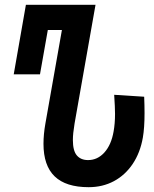

<svg xmlns="http://www.w3.org/2000/svg" viewBox="-20 -755 640 797"><path d="M160.5 -158Q160.5 -197.5 168.5 -242.5L237 -630.5H178.5L146 -446.5H37L87.5 -735H376.5L289.5 -242Q282.5 -200 282.5 -174Q282.5 -129 299 -109.8Q315.5 -90.5 345.5 -90.5Q385 -90.5 413.5 -122.2Q442 -154 451.5 -209Q457.5 -242 457.5 -282Q457.5 -308 454 -361.5L578.5 -353.5Q580 -317 580 -286Q580 -224.5 573 -184Q562 -121 530.8 -74.5Q499.5 -28 452.8 -3Q406 22 348 22Q253.5 22 207 -22.8Q160.5 -67.5 160.5 -158Z"/></svg>

Font: JuliaMono SemiBoldItalic
Style: Regular
Weight: 600
Italic angle: -9°
Monospace: yes
Designer: cormullion
Foundry: corm
Version: Version 0.049; ttfautohint (v1.8.4)